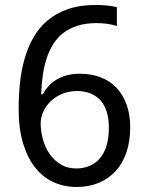

<svg xmlns="http://www.w3.org/2000/svg" viewBox="-20 -744 591 774"><path d="M55.2 -305.2Q55.2 -356.4 60.3 -407.2Q65.4 -458 78.4 -504.6Q91.3 -551.3 113.8 -591.3Q136.2 -631.3 170.9 -660.9Q205.6 -690.4 253.9 -707.3Q302.2 -724.1 367.2 -724.1Q376.5 -724.1 387.7 -723.6Q398.9 -723.1 410.4 -721.9Q421.9 -720.7 432.4 -719Q442.9 -717.3 451.2 -714.8V-639.2Q434.1 -645 412.6 -647.9Q391.1 -650.9 370.1 -650.9Q326.2 -650.9 292.7 -640.4Q259.3 -629.9 234.9 -610.8Q210.4 -591.8 194.1 -565.4Q177.7 -539.1 167.5 -507.1Q157.2 -475.1 152.3 -439Q147.5 -402.8 146 -363.8H151.9Q161.6 -381.3 175.5 -396.7Q189.5 -412.1 208 -423.1Q226.6 -434.1 249.8 -440.4Q272.9 -446.8 301.8 -446.8Q348.1 -446.8 385.7 -432.4Q423.3 -418 449.7 -390.1Q476.1 -362.3 490.5 -322Q504.9 -281.7 504.9 -230Q504.9 -174.3 489.7 -129.9Q474.6 -85.4 446.3 -54.4Q418 -23.4 377.9 -6.8Q337.9 9.8 288.1 9.8Q239.3 9.8 196.5 -9.3Q153.8 -28.3 122.6 -67.4Q91.3 -106.4 73.2 -165.5Q55.2 -224.6 55.2 -305.2ZM287.1 -64.9Q316.4 -64.9 340.6 -75Q364.7 -85 382.3 -105.2Q399.9 -125.5 409.4 -156.5Q418.9 -187.5 418.9 -230Q418.9 -264.2 410.9 -291.3Q402.8 -318.4 386.7 -337.4Q370.6 -356.4 346.4 -366.7Q322.3 -377 290 -377Q257.3 -377 230.2 -365.5Q203.1 -354 184.1 -335.7Q165 -317.4 154.5 -293.9Q144 -270.5 144 -247.1Q144 -214.4 153.1 -181.9Q162.1 -149.4 179.9 -123.5Q197.8 -97.7 224.6 -81.3Q251.5 -64.9 287.1 -64.9Z"/></svg>

Font: Noto Sans Khmer UI
Style: Regular
Weight: 400
Designer: Danh Hong
Foundry: Danh Hong
Version: Version 1.03